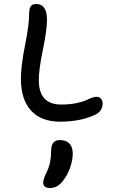

<svg xmlns="http://www.w3.org/2000/svg" viewBox="-20 -668 588 964"><path d="M282.2 -57.1Q187 -57.1 136 -112.5Q85 -168 85 -272.9Q85 -336.9 105.5 -439.9Q126 -543 126 -591.8Q126 -621.6 133.3 -634.8Q140.6 -647.9 162.1 -647.9Q215.8 -647.9 215.8 -568.8Q215.8 -516.6 195.3 -418Q174.8 -319.3 174.8 -266.1Q174.8 -143.1 287.1 -143.1Q326.7 -143.1 358.6 -149.2Q390.6 -155.3 406.7 -162.6Q422.9 -169.9 438 -176Q453.1 -182.1 462.9 -182.1Q478 -182.1 486.6 -172.9Q495.1 -163.6 495.1 -147.9Q495.1 -112.8 462.9 -94.2Q387.2 -57.1 282.2 -57.1ZM231 275.9Q196.8 275.9 196.8 249Q196.8 231 215.8 192.9Q236.8 149.9 236.8 88.9Q236.8 35.2 280.8 35.2Q311 35.2 328.1 52.2Q345.2 69.3 345.2 104Q345.2 136.7 331.3 175.8Q317.4 214.8 292 245.1Q266.6 275.9 231 275.9Z"/></svg>

Font: Shantell Sans Irregular Bouncy
Style: Regular
Weight: 400
Designer: Stephen Nixon, Anya Danilova, Shantell Martin
Foundry: Arrow Type
Version: Version 1.006;[9816181b4]